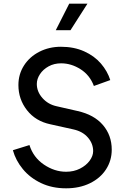

<svg xmlns="http://www.w3.org/2000/svg" viewBox="-20 -1011 686 1043"><path d="M50 -195 140 -223Q161 -156 218.5 -117Q276 -78 339 -78Q381 -78 414.5 -95Q448 -112 467 -138Q486 -164 486 -190Q486 -231 457.5 -264Q429 -297 379 -308L253 -336Q173 -353 126.5 -412.5Q80 -472 80 -549Q80 -608 110.5 -655.5Q141 -703 194 -730Q247 -757 311 -757Q382 -757 437.5 -732Q493 -707 528.5 -665.5Q564 -624 579 -576L490 -544Q468 -603 417.5 -635Q367 -667 312 -667Q274 -667 244 -650.5Q214 -634 197 -608Q180 -582 180 -555Q180 -513 210.5 -478.5Q241 -444 287 -434L401 -408Q491 -388 539 -332Q587 -276 587 -198Q587 -139 556 -91Q525 -43 468.5 -15.5Q412 12 339 12Q263 12 203 -16.5Q143 -45 104 -92.5Q65 -140 50 -195ZM356 -991H455L363 -847H283Z"/></svg>

Font: Eudoxus Sans Medium
Style: Regular
Weight: 500
Designer: Stijn de Vries
Foundry: tokotype
Version: Version 2.005